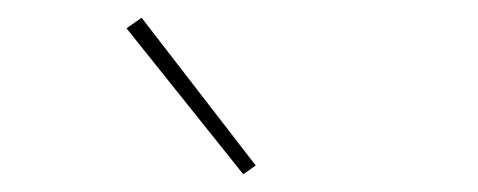

<svg xmlns="http://www.w3.org/2000/svg" viewBox="-20 -779 540 217"><path d="M255 -582 123 -747 140 -759 269 -592Z"/></svg>

Font: Zed Mono Thin
Style: Regular
Weight: 100
Monospace: yes
Designer: Belleve Invis
Foundry: Belleve Invis
Version: Version 1.0.0; ttfautohint (v1.8.4)